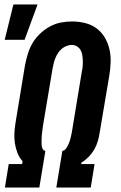

<svg xmlns="http://www.w3.org/2000/svg" viewBox="-20 -839 540 859"><path d="M2 0 19 -105H79L81 -118Q66 -134 58 -155Q50 -176 46.5 -198.5Q43 -221 44.5 -245Q46 -269 50 -293L92 -548Q97 -573 104.5 -598Q112 -623 125.5 -646Q139 -669 159 -688Q179 -707 202.5 -720Q226 -733 251.5 -738Q277 -743 302 -743Q332 -743 360.5 -736Q389 -729 411.5 -712.5Q434 -696 448.5 -671.5Q463 -647 469.5 -619Q476 -591 475 -561Q474 -531 469 -501L426 -246Q423 -226 417.5 -207Q412 -188 401.5 -170Q391 -152 376.5 -137Q362 -122 344 -111L343 -105H403L386 0H232L259 -164Q268 -165 274.5 -173.5Q281 -182 285 -190.5Q289 -199 292 -208Q295 -217 297 -226.5Q299 -236 301 -245Q303 -254 304 -263L346 -518Q349 -531 350 -543.5Q351 -556 350.5 -568.5Q350 -581 348 -593Q346 -605 340.5 -615Q335 -625 324.5 -631.5Q314 -638 301 -638Q290 -638 278 -633.5Q266 -629 256 -620.5Q246 -612 239 -601Q232 -590 227.5 -578.5Q223 -567 220 -555Q217 -543 215 -531L172 -275Q171 -265 169.5 -255Q168 -245 167 -235Q166 -225 166 -215Q166 -205 166 -195Q166 -185 169.5 -175.5Q173 -166 183 -164L156 0ZM1 -661 40 -819H148L90 -661Z"/></svg>

Font: Iosevka Extrabold Oblique
Style: Regular
Weight: 800
Italic angle: -9°
Monospace: yes
Designer: Belleve Invis
Foundry: Belleve Invis
Version: Version 32.5.0; ttfautohint (v1.8.4)